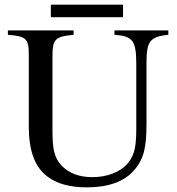

<svg xmlns="http://www.w3.org/2000/svg" viewBox="-20 -793 762 827"><path d="M705 -662H473V-643C554 -638 567 -616 567 -513V-250C567 -169 563 -129 530 -89C498 -52 442 -30 378 -30C321 -30 279 -47 250 -75C210 -114 206 -159 206 -237V-549C206 -624 217 -636 297 -643V-662H14V-643C93 -637 104 -626 104 -559V-249C104 -143 130 -73 185 -32C226 -1 282 14 355 14C447 14 515 -11 557 -59C602 -110 611 -164 611 -261V-516C611 -611 621 -635 705 -643ZM510 -719V-773H199V-719Z"/></svg>

Font: XITS
Style: Regular
Weight: 400
Designer: MicroPress Inc., with final additions and corrections provided by Coen Hoffman, Elsevier (retired)
Version: Version 1.302